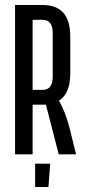

<svg xmlns="http://www.w3.org/2000/svg" viewBox="-20 -745 340 765"><path d="M40 -130V-725H150Q260 -725 260 -600V-453Q260 -372 215 -344Q241 -298 257 -236L283 -130H214L163 -328H150H110V-130ZM110 -387H150Q190 -387 190 -440V-613Q190 -666 150 -666H110ZM173 0H120V-93H180Z"/></svg>

Font: Exetegue
Style: Regular
Weight: 400
Designer: Fábio Duarte Martins
Foundry: Fábio Duarte Martins
Version: Version 0.001